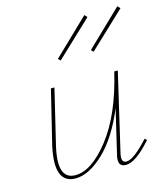

<svg xmlns="http://www.w3.org/2000/svg" viewBox="-104 -760 727 843"><g transform="rotate(-15 259.5 -338.5)"><path d="M369 -668 206 -514 196 -524 358 -680ZM356 -514 346 -524 508 -680 519 -668ZM371 -11Q404 -11 473 -87L482 -79Q410 3 365 3Q324 3 338 -51L385 -250Q334 -127 265.5 -62Q197 3 136 3Q88 3 71.5 -37Q55 -77 73 -161L133 -407H149L90 -161Q54 -11 139 -11Q213 -11 295 -116Q377 -221 421 -407H437L354 -51Q345 -11 371 -11Z"/></g></svg>

Font: EauTestText Thin
Style: Italic
Weight: 250
Italic angle: -12°
Designer: Christian Thalmann (Catharsis Fonts)
Version: Version 0.001;PS 000.001;hotconv 1.0.88;makeotf.lib2.5.64775